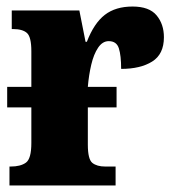

<svg xmlns="http://www.w3.org/2000/svg" viewBox="-20 -568 536 588"><path d="M9 0V-58H13Q43 -58 59.5 -70Q76 -82 76 -130V-239H2V-302H76V-411Q76 -455 62.5 -467Q49 -479 20 -479H16V-536H223L242 -440H246Q268 -497 301 -522.5Q334 -548 386 -548Q437 -548 459.5 -521Q482 -494 482 -454Q482 -402 446 -379.5Q410 -357 351 -357Q351 -398 344 -420Q337 -442 313 -442Q294 -442 280.5 -422Q267 -402 259.5 -370Q252 -338 249 -302H337V-239H249V-125Q249 -80 263 -69Q277 -58 302 -58H334V0Z"/></svg>

Font: Noto Serif Condensed Black
Style: Regular
Weight: 900
Width: 3
Designer: Monotype Design Team
Foundry: Monotype Imaging Inc.
Version: Version 2.015; ttfautohint (v1.8.4.7-5d5b)